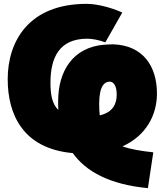

<svg xmlns="http://www.w3.org/2000/svg" viewBox="-20 -759 840 997"><path d="M20 -348C20 -165 99 13 358 36C425 130 547 199 748 218L776 32C711 25 658 16 616 1C740 -55 795 -163 795 -273C795 -415 723 -524 566 -529C552 -528 537 -528 523 -527C356 -514 282 -387 282 -234C282 -218 282 -204 283 -188C250 -219 242 -270 242 -329C242 -460 288 -558 433 -558C457 -558 493 -552 527 -539L615 -694C552 -722 481 -739 430 -739C128 -739 20 -543 20 -348ZM549 -335C571 -335 586 -312 586 -268C586 -220 567 -176 498 -160C496 -178 495 -196 495 -220C495 -312 523 -335 549 -335Z"/></svg>

Font: Repo ExtraBlack
Style: Regular
Weight: 400
Designer: Stefan Peev
Foundry: Context Ltd
Version: Version 001.502